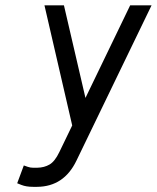

<svg xmlns="http://www.w3.org/2000/svg" viewBox="-20 -704 601 736"><path d="M272.9 -87.9Q225.1 11.2 122.6 12.2H106.9Q80.1 12.2 62 4.9L45.9 -1.5L71.3 -69.8L86.4 -64.5Q96.2 -61 106.9 -61H122.6Q149.9 -61.5 170.2 -73.5Q190.4 -85.4 207.5 -121.1L256.8 -223.1L150.4 -683.6H225.1L307.6 -328.6L479 -683.6H561Z"/></svg>

Font: Anka/Coder Condensed
Style: Italic
Weight: 400
Width: 4
Italic angle: -12°
Monospace: yes
Version: Version 001.100